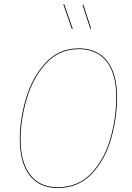

<svg xmlns="http://www.w3.org/2000/svg" viewBox="-20 -932 662 961"><path d="M566 -445Q566 -345 537 -240.5Q508 -136 441 -63.5Q374 9 268 9Q177 9 128 -54.5Q79 -118 79 -236Q79 -334 110 -439Q141 -544 207.5 -617Q274 -690 375 -690Q467 -690 516.5 -626.5Q566 -563 566 -445ZM83 -235Q83 -120 131 -57.5Q179 5 268 5Q373 5 439 -67Q505 -139 533.5 -242.5Q562 -346 562 -445Q562 -562 513.5 -624Q465 -686 375 -686Q275 -686 209.5 -613.5Q144 -541 113.5 -436.5Q83 -332 83 -235ZM344 -788 340 -786 297 -910 301 -912ZM436 -790 432 -788 393 -907 397 -909Z"/></svg>

Font: Fira Sans Condensed Four
Style: Italic
Weight: 100
Width: 3
Italic angle: -8°
Designer: bBox Type GmbH & Carrois Corporate GbR & Edenspiekermann AG
Foundry: bBox Type GmbH & Carrois Corporate GbR & Edenspiekermann AG
Version: Version 4.301